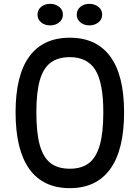

<svg xmlns="http://www.w3.org/2000/svg" viewBox="-20 -962 725 998"><path d="M61 -378Q61 -571 132.5 -668.5Q204 -766 343 -766Q481 -766 553 -668.5Q625 -571 625 -378Q625 -183 553 -83.5Q481 16 343 16Q204 16 132.5 -83.5Q61 -183 61 -378ZM517 -378Q517 -532 475.5 -598.5Q434 -665 343 -665Q282 -665 243.5 -636.5Q205 -608 187 -545Q169 -482 169 -378Q169 -271 187 -207Q205 -143 243 -114Q281 -85 343 -85Q404 -85 442 -114Q480 -143 498.5 -207Q517 -271 517 -378ZM175 -886Q175 -911 194 -926.5Q213 -942 241 -942Q268 -942 287.5 -926.5Q307 -911 307 -886Q307 -861 287.5 -845.5Q268 -830 241 -830Q213 -830 194 -845.5Q175 -861 175 -886ZM379 -886Q379 -911 398 -926.5Q417 -942 444 -942Q472 -942 491.5 -926.5Q511 -911 511 -886Q511 -861 491.5 -845.5Q472 -830 444 -830Q417 -830 398 -845.5Q379 -861 379 -886Z"/></svg>

Font: Farro
Style: Regular
Weight: 400
Designer: Aceler Chua
Foundry: Grayscale Limited
Version: Version 1.101